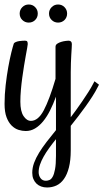

<svg xmlns="http://www.w3.org/2000/svg" viewBox="-30 -580 458 850"><path d="M30.8 -386.2Q32.7 -391.1 40 -394Q47.4 -397 55.7 -398.2Q64 -399.4 71.3 -399.7Q78.6 -399.9 81.1 -399.9Q88.4 -399.9 90.6 -396.2Q92.8 -392.6 92.8 -384.8Q92.8 -380.9 90.3 -367.4Q87.9 -354 84.2 -334Q80.6 -314 76.4 -288.6Q72.3 -263.2 68.6 -236.3Q64.9 -209.5 62.5 -181.9Q60.1 -154.3 60.1 -129.9Q60.1 -87.4 74.2 -66.2Q88.4 -44.9 106.9 -44.9Q139.2 -44.9 164.1 -92.3Q189 -139.6 215.8 -231V-373Q215.8 -381.3 223.4 -386.5Q231 -391.6 240.7 -394.5Q250.5 -397.5 259.8 -398.7Q269 -399.9 272.9 -399.9Q288.1 -399.9 288.1 -384.8Q288.1 -379.4 287.4 -366.9Q286.6 -354.5 285.6 -337.6Q284.7 -320.8 283.9 -300.5Q283.2 -280.3 283.2 -259.8V-61Q292 -72.3 305.4 -90.8Q318.8 -109.4 333.3 -130.4Q347.7 -151.4 361.1 -172.4Q374.5 -193.4 382.8 -210L388.2 -220.2L408.2 -205.1L402.8 -194.8Q392.6 -174.3 378.4 -152.3Q364.3 -130.4 348.4 -108.2Q332.5 -85.9 315.7 -64.2Q298.8 -42.5 283.2 -22.9V85Q283.2 129.9 275.1 161.4Q267.1 192.9 252.9 212.6Q238.8 232.4 219.7 241.2Q200.7 250 178.2 250Q164.1 250 152.1 245.6Q140.1 241.2 131.3 232.7Q122.6 224.1 117.7 212.2Q112.8 200.2 112.8 185.1Q112.8 163.1 120.8 141.1Q128.9 119.1 143.3 95.7Q157.7 72.3 176.8 47.6Q195.8 22.9 217.8 -3.9V-151.9Q205.6 -118.7 191.4 -90.6Q177.2 -62.5 160.6 -42.5Q144 -22.5 125 -11.2Q106 0 84 0Q68.4 0 52 -5.1Q35.6 -10.3 21.7 -23.9Q7.8 -37.6 -1 -60.8Q-9.8 -84 -9.8 -120.1Q-9.8 -161.1 -4.9 -203.6Q0 -246.1 6.6 -282.7Q13.2 -319.3 20 -346.9Q26.9 -374.5 30.8 -386.2ZM172.9 220.2Q180.7 220.2 188.7 217Q196.8 213.9 203.1 202.6Q209.5 191.4 213.6 169.4Q217.8 147.5 217.8 109.9V36.1Q201.2 56.6 187.3 75.9Q173.3 95.2 163.1 113.5Q152.8 131.8 147 148.9Q141.1 166 141.1 182.1Q141.1 197.3 149.4 208.7Q157.7 220.2 172.9 220.2ZM137.2 -520Q137.2 -502.9 125.7 -491.5Q114.3 -480 97.2 -480Q80.6 -480 68.8 -491.5Q57.1 -502.9 57.1 -520Q57.1 -536.6 68.8 -548.3Q80.6 -560.1 97.2 -560.1Q114.3 -560.1 125.7 -548.3Q137.2 -536.6 137.2 -520ZM267.1 -520Q267.1 -502.9 255.6 -491.5Q244.1 -480 227.1 -480Q210.4 -480 198.7 -491.5Q187 -502.9 187 -520Q187 -536.6 198.7 -548.3Q210.4 -560.1 227.1 -560.1Q244.1 -560.1 255.6 -548.3Q267.1 -536.6 267.1 -520Z"/></svg>

Font: Rochester
Style: Regular
Weight: 400
Version: Version 1.006